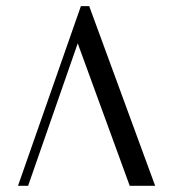

<svg xmlns="http://www.w3.org/2000/svg" viewBox="-20 -600 578 620"><path d="M398.9 0 231 -460 70.8 0H38.1L241.2 -580.1H268.1L481 0Z"/></svg>

Font: SimahzazaarabicW05-Light
Style: Regular
Weight: 300
Designer: Ahmed zaza
Foundry: Ahmed zaza
Version: Version 1.001